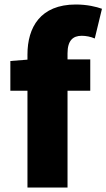

<svg xmlns="http://www.w3.org/2000/svg" viewBox="-20 -833 473 853"><path d="M102 0H280V-430H381V-569H280V-596C280 -653 304 -674 343 -674C362 -674 383 -670 401 -662L433 -794C408 -803 367 -813 317 -813C159 -813 102 -711 102 -591V-568L26 -562V-430H102Z"/></svg>

Font: Noto Sans JP Black
Style: Regular
Weight: 900
Designer: Ryoko NISHIZUKA 西塚涼子 (kana, bopomofo & ideographs); Paul D. Hunt (Latin, Greek & Cyrillic); Sandoll Communications 산돌커뮤니
Foundry: Adobe
Version: Version 2.002;hotconv 1.0.116;makeotfexe 2.5.65601